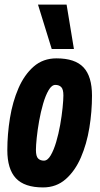

<svg xmlns="http://www.w3.org/2000/svg" viewBox="-20 -809 437 839"><path d="M168 10Q87 10 49.5 -30Q12 -70 12 -153Q12 -222 23.5 -293Q35 -364 60.5 -423Q86 -482 127 -518Q168 -554 227 -554Q308 -554 345 -514.5Q382 -475 382 -391Q382 -321 370.5 -250.5Q359 -180 333.5 -121Q308 -62 267 -26Q226 10 168 10ZM172 -107Q188 -107 201.5 -130Q215 -153 225.5 -188.5Q236 -224 243 -263.5Q250 -303 253.5 -338Q257 -373 257 -392Q257 -419 247.5 -428.5Q238 -438 222 -438Q206 -438 192.5 -415Q179 -392 168.5 -356Q158 -320 151 -280.5Q144 -241 140.5 -207Q137 -173 137 -154Q137 -126 146.5 -116.5Q156 -107 172 -107ZM206 -595 146 -789H271L303 -595Z"/></svg>

Font: Georama Condensed
Style: Bold Italic
Weight: 700
Width: 3
Italic angle: -9°
Designer: Jean-Baptiste Levee
Foundry: Production Type
Version: Version 1.000